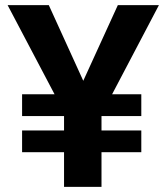

<svg xmlns="http://www.w3.org/2000/svg" viewBox="-20 -731 652 751"><path d="M305.7 -415 440.9 -710.9H601.6L418.5 -362.3H532.7V-276.9H377V-220.7H532.7V-135.7H377V0H230.5V-135.7H66.4V-220.7H230.5V-276.9H66.4V-362.3H193.4L9.8 -710.9H170.9Z"/></svg>

Font: RobotoInd
Style: Bold
Weight: 700
Designer: Google
Version: Version 2.001150; 2014